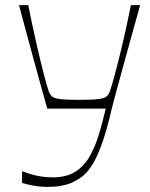

<svg xmlns="http://www.w3.org/2000/svg" viewBox="-20 -720 584 748"><path d="M66 -7V-53Q77 -49 95 -43Q113 -37 136.5 -33Q160 -29 185 -29Q239 -29 273.5 -51Q308 -73 329.5 -111Q351 -149 365.5 -197Q380 -245 392 -297H164Q145 -366 130 -419.5Q115 -473 103 -518Q91 -563 79 -607Q67 -651 54 -700H90Q107 -615 123.5 -543.5Q140 -472 152.5 -424.5Q165 -377 170 -364Q175 -351 183 -344Q191 -337 214 -334Q237 -331 288 -331Q340 -331 363.5 -334Q387 -337 395 -344Q403 -351 408 -364Q413 -377 426 -424.5Q439 -472 456 -543.5Q473 -615 490 -700H526Q515 -660 501 -610.5Q487 -561 473 -509.5Q459 -458 446.5 -412.5Q434 -367 425.5 -335.5Q417 -304 415 -295Q394 -204 373.5 -150Q353 -96 332.5 -67.5Q312 -39 293 -27Q274 -15 257 -7Q239 0 217.5 4Q196 8 164 8Q132 8 106 2.5Q80 -3 66 -7Z"/></svg>

Font: Ojuju ExtraLight
Style: Regular
Weight: 200
Designer: Chisaokwu Joboson, Mirko Velimirovic
Foundry: Udi Foundry
Version: Version 1.000